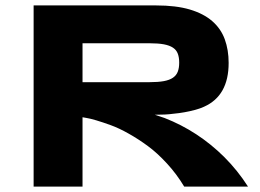

<svg xmlns="http://www.w3.org/2000/svg" viewBox="-20 -691 964 711"><path d="M553.2 -266.1Q553.2 -266.1 589.8 -253.9Q713.4 -205.6 810.1 -109.9Q860.4 -59.6 898.4 0H662.1Q634.3 -46.4 598.4 -85.4Q562.5 -124.5 527.6 -150.1Q492.7 -175.8 456.8 -196Q420.9 -216.3 390.6 -227.3Q360.4 -238.3 336.4 -245.4Q312.5 -252.4 299.3 -254.4L285.6 -256.8V0H104.5V-670.9H558.6Q631.8 -670.9 682.9 -655.8Q733.9 -640.6 765.9 -612.8Q797.9 -585 812.3 -545.7Q826.7 -506.3 826.7 -458Q826.7 -336.4 735.8 -295.9Q726.6 -291.5 717.3 -288.6Q684.1 -277.8 643.3 -272.2Q602.5 -266.6 577.6 -266.6ZM533.7 -530.8H285.6V-386.7H533.7Q565.4 -386.7 586.7 -390.6Q607.9 -394.5 620.6 -403.3Q633.3 -412.1 638.4 -425.8Q643.6 -439.5 643.6 -459Q643.6 -478.5 638.4 -492.2Q633.3 -505.9 620.6 -514.4Q607.9 -522.9 586.7 -526.9Q565.4 -530.8 533.7 -530.8Z"/></svg>

Font: REH Gaming
Style: Gaming
Weight: 700
Designer: Astigmatic (AOETI)
Foundry: Astigmatic (AOETI)
Version: Version 1.001 2011